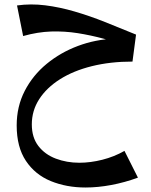

<svg xmlns="http://www.w3.org/2000/svg" viewBox="-20 -422 678 863"><path d="M364.2 420.8Q278.8 420.8 208.2 391.9Q137.8 363 96.4 301Q55 239 55 141.8Q55 56.8 91.2 -13.5Q127.5 -83.8 189.8 -135Q252 -186.2 330.4 -215.5Q408.8 -244.8 493 -248L591.5 -266.5L575.5 -145.2Q475.8 -145.2 392.9 -124.6Q310 -104 249.8 -65.9Q189.5 -27.8 156.2 23.8Q123 75.2 123 137.2Q123 196 152.5 234.2Q182 272.5 231 291Q280 309.5 336.5 309.5Q386.5 309.5 440 296Q493.5 282.5 539.5 256.2L600 376.5Q540.5 398.2 480.4 409.5Q420.2 420.8 364.2 420.8ZM569.8 -214Q505.8 -232 446.6 -247.9Q387.5 -263.8 329.1 -273Q270.8 -282.2 210.2 -280.4Q149.8 -278.5 84 -260L56.5 -397.5Q118.5 -406.2 183.2 -398.1Q248 -390 315.6 -370.2Q383.2 -350.5 452.1 -323Q521 -295.5 591.5 -266.5Z"/></svg>

Font: Marhey Light
Style: Regular
Weight: 300
Designer: Nur Syamsi & Bustanul Arifin
Foundry: Namelatype
Version: Version 1.000